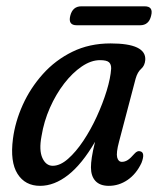

<svg xmlns="http://www.w3.org/2000/svg" viewBox="-20 -580 500 608"><path d="M357 -131.5Q347.5 -96 351 -81.8Q354.5 -67.5 366 -67.5Q375.5 -67.5 384.5 -73.2Q393.5 -79 406 -93.5Q415 -103.5 423.5 -101Q441 -97.5 428 -64Q411.5 -29 384 -10.2Q356.5 8.5 324.5 8.5Q296.5 8.5 282.2 -7Q268 -22.5 268 -50Q268 -63.5 270.8 -82Q273.5 -100.5 281 -131Q239.5 -60 195.8 -25.8Q152 8.5 107 8.5Q59.5 8.5 35.5 -29.5Q11.5 -67.5 21 -140.5Q28 -194.5 52 -247.8Q76 -301 115.5 -345.2Q155 -389.5 209 -416Q263 -442.5 330 -442.5Q443.5 -442.5 440 -390Q438.5 -372 427 -362Q415.5 -352 409.5 -331ZM111.5 -149Q103 -104.5 114.2 -79.8Q125.5 -55 147 -55Q170.5 -55 195.5 -77Q220.5 -99 244 -134.2Q267.5 -169.5 286.5 -211Q305.5 -252.5 317.8 -292.5Q330 -332.5 332 -362.5Q332.5 -376 325.2 -382.8Q318 -389.5 296.5 -389.5Q268.5 -389.5 239 -369.5Q209.5 -349.5 183.2 -315.5Q157 -281.5 138 -238.5Q119 -195.5 111.5 -149ZM202.5 -530Q210 -560 237.5 -560H438Q466.5 -560 458.5 -530Q451.5 -500 423.5 -500H223Q195 -500 202.5 -530Z"/></svg>

Font: Fraunces 144pt S100
Style: Italic
Weight: 400
Italic angle: -16°
Version: Version 1.000; ttfautohint (v1.8.3)